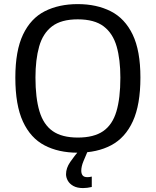

<svg xmlns="http://www.w3.org/2000/svg" viewBox="-20 -747 774 954"><path d="M365.7 11.7Q271 11.7 201.4 -24.7Q131.8 -61 94 -142.8Q56.2 -224.6 56.2 -361.3Q56.2 -495.1 94.5 -575.4Q132.8 -655.8 202.6 -691.2Q272.5 -726.6 366.2 -726.6Q460.4 -726.6 530.5 -690.9Q600.6 -655.3 639.2 -575.2Q677.7 -495.1 677.7 -361.8Q677.7 -226.6 640.1 -144.5Q602.5 -62.5 532.7 -25.4Q462.9 11.7 365.7 11.7ZM366.7 -63.5Q446.3 -63.5 492.4 -95.2Q538.6 -127 558.3 -192.9Q578.1 -258.8 578.1 -361.3Q578.1 -451.2 559.6 -516.1Q541 -581.1 495.1 -616Q449.2 -650.9 366.2 -650.9Q284.2 -650.9 238.5 -616Q192.9 -581.1 174.6 -516.1Q156.2 -451.2 156.2 -361.8Q156.2 -260.7 176 -194.3Q195.8 -127.9 241.7 -95.7Q287.6 -63.5 366.7 -63.5ZM392.6 187.5Q363.3 187.5 344.5 177Q325.7 166.5 316.9 150.6Q308.1 134.8 308.1 118.7Q308.1 87.9 329.1 57.6Q350.1 27.3 373.5 0H417.5Q405.3 28.8 394.5 54.4Q383.8 80.1 383.8 101.6Q383.8 115.2 390.4 124.3Q397 133.3 414.6 133.3Q423.8 133.3 436 130.4V182.1Q412.6 187.5 392.6 187.5Z"/></svg>

Font: Pontano Sans Medium
Style: Regular
Weight: 500
Designer: Vernon Adams
Foundry: Vernon Adams
Version: Version 2.001